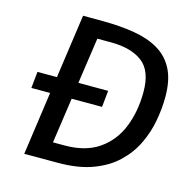

<svg xmlns="http://www.w3.org/2000/svg" viewBox="-106 -829 934 934"><g transform="rotate(15 361.0 -361.5)"><path d="M96.5 0 141.5 -318.5H47L55.5 -401.5H153.5L199 -723Q203 -723 233.8 -722.8Q264.5 -722.5 302.5 -722.5Q388.5 -722 459.2 -710Q530 -698 581.2 -667.8Q632.5 -637.5 660.2 -583.5Q688 -529.5 688 -445Q688 -385 676.2 -322.2Q664.5 -259.5 636.5 -202Q608.5 -144.5 560.2 -99Q512 -53.5 439.8 -26.8Q367.5 0 266.5 0ZM217 -90H276Q380.5 -90 447.5 -136.2Q514.5 -182.5 546.8 -262Q579 -341.5 579 -441Q579 -547 522 -590Q465 -633 362.5 -633H295L261.5 -401.5H411.5L403 -318.5H250Z"/></g></svg>

Font: Public Sans Medium
Style: Italic
Weight: 500
Italic angle: -8°
Designer: The Public Sans project authors (U.S. Web Design System). Libre Franklin designed by Pablo Impallari and Rodrigo Fuenzal
Version: Version 1.007; ttfautohint (v1.8.1) -l 8 -r 50 -G 200 -x 14 